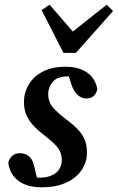

<svg xmlns="http://www.w3.org/2000/svg" viewBox="-20 -783 501 817"><path d="M157 14Q115 14 85 1.5Q55 -11 37.5 -34Q20 -57 15 -90Q20 -109 32.5 -120Q45 -131 64 -131Q89 -131 104.5 -117Q120 -103 126 -74L142 -6L90 -32Q108 -29 122 -28Q136 -27 153 -27Q182 -28 202 -37.5Q222 -47 232.5 -64Q243 -81 243 -103Q243 -129 228.5 -150.5Q214 -172 174 -203Q146 -224 125.5 -245Q105 -266 93.5 -291Q82 -316 82 -349Q82 -390 103 -424.5Q124 -459 163.5 -479Q203 -499 258 -499Q297 -499 325 -488Q353 -477 370.5 -456.5Q388 -436 394 -405Q391 -386 379 -375Q367 -364 347 -364Q328 -364 311.5 -378Q295 -392 285 -420L266 -479L313 -455Q302 -457 290.5 -457.5Q279 -458 266 -458Q223 -457 204 -434.5Q185 -412 185 -382Q185 -351 203 -328.5Q221 -306 263 -274Q293 -252 312.5 -231Q332 -210 341 -187Q350 -164 350 -134Q350 -93 327 -59Q304 -25 261 -5.5Q218 14 157 14ZM191 -763 314 -621H255L434 -763L461 -736L303 -558H250L157 -740Z"/></svg>

Font: Source Serif 4 18pt SemiBold
Style: Italic
Weight: 600
Italic angle: -12°
Designer: Frank Grießhammer
Foundry: Adobe Systems Incorporated
Version: Version 4.004;hotconv 1.0.116;makeotfexe 2.5.65601